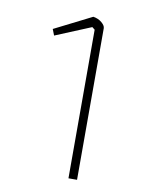

<svg xmlns="http://www.w3.org/2000/svg" viewBox="-72 -653 537 705"><g transform="rotate(10 196.0 -300.0)"><path d="M232 -554 222 -562 89 -507 80 -530 219 -600Q238 -597 251 -586Q264 -575 264 -565V0H232Z"/></g></svg>

Font: Athiti ExtraLight
Style: Regular
Weight: 250
Version: Version 1.032